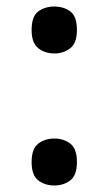

<svg xmlns="http://www.w3.org/2000/svg" viewBox="-20 -562 332 589"><path d="M147 -398Q118 -398 97.5 -414Q77 -430 77 -470Q77 -512 97.5 -527Q118 -542 147 -542Q175 -542 195.5 -527Q216 -512 216 -470Q216 -430 195.5 -414Q175 -398 147 -398ZM147 7Q118 7 97.5 -8.5Q77 -24 77 -65Q77 -106 97.5 -121.5Q118 -137 147 -137Q175 -137 195.5 -121.5Q216 -106 216 -65Q216 -24 195.5 -8.5Q175 7 147 7Z"/></svg>

Font: Noto Rashi Hebrew Medium
Style: Regular
Weight: 500
Version: Version 1.006